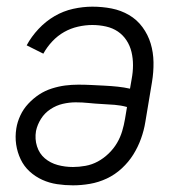

<svg xmlns="http://www.w3.org/2000/svg" viewBox="-20 -548 540 576"><path d="M199 8Q175 8 151.5 4.5Q128 1 107 -8.5Q86 -18 69 -33.5Q52 -49 42 -70Q32 -91 28.5 -114.5Q25 -138 29 -163Q32 -182 41 -201.5Q50 -221 65 -237Q80 -253 97.5 -264.5Q115 -276 135.5 -282.5Q156 -289 175.5 -291.5Q195 -294 215 -294Q235 -294 254.5 -293Q274 -292 294 -291Q314 -290 333 -288Q352 -286 370 -282L375 -311Q379 -332 379 -352.5Q379 -373 374.5 -392Q370 -411 359.5 -427Q349 -443 333.5 -453.5Q318 -464 298 -468.5Q278 -473 257 -473Q236 -473 214 -468Q192 -463 172.5 -452Q153 -441 137 -424Q121 -407 110 -387L60 -412Q74 -438 95.5 -461Q117 -484 143.5 -499.5Q170 -515 199.5 -521.5Q229 -528 257 -528Q287 -528 315 -522.5Q343 -517 367 -503Q391 -489 407.5 -466.5Q424 -444 432 -417.5Q440 -391 440.5 -361.5Q441 -332 436 -302L416 -182Q412 -157 403 -132Q394 -107 380 -84.5Q366 -62 345.5 -43Q325 -24 300.5 -12.5Q276 -1 250 3.5Q224 8 199 8ZM199 -47Q217 -47 236.5 -50.5Q256 -54 273.5 -63.5Q291 -73 306 -87.5Q321 -102 331 -119Q341 -136 346.5 -154.5Q352 -173 355 -191L361 -227Q343 -232 324 -233.5Q305 -235 285 -236Q265 -237 246 -239Q227 -241 207 -241Q188 -241 168.5 -236.5Q149 -232 131.5 -220.5Q114 -209 103 -191.5Q92 -174 88 -155Q84 -131 91 -109Q98 -87 114.5 -73Q131 -59 153 -53Q175 -47 199 -47Z"/></svg>

Font: Iosevka Curly Light
Style: Italic
Weight: 300
Italic angle: -9°
Monospace: yes
Designer: Belleve Invis
Foundry: Belleve Invis
Version: Version 22.1.2; ttfautohint (v1.8.4)